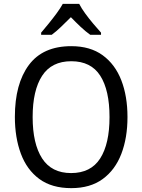

<svg xmlns="http://www.w3.org/2000/svg" viewBox="-20 -1057 736 994"><path d="M640 -451Q640 -343 608 -260Q576 -177 511.5 -130Q447 -83 349 -83Q248 -83 183.5 -130.5Q119 -178 88 -261.5Q57 -345 57 -452Q57 -623 129.5 -720.5Q202 -818 349 -818Q447 -818 511.5 -771Q576 -724 608 -641.5Q640 -559 640 -451ZM149 -451Q149 -313 198 -237Q247 -161 348 -161Q450 -161 498.5 -236.5Q547 -312 547 -451Q547 -590 499 -665Q451 -740 349 -740Q247 -740 198 -664.5Q149 -589 149 -451ZM390 -1037Q401 -1015 421 -987.5Q441 -960 463 -934Q485 -908 503 -888V-877H447Q423 -894 397.5 -918Q372 -942 347 -968Q321 -942 296 -918Q271 -894 248 -877H193V-888Q211 -909 232.5 -935.5Q254 -962 273.5 -988.5Q293 -1015 305 -1037Z"/></svg>

Font: Noto Sans Telugu UI SemiCondensed
Style: Regular
Weight: 400
Width: 4
Designer: Jelle Bosma - Monotype Design Team
Foundry: Monotype Imaging Inc.
Version: Version 2.005; ttfautohint (v1.8.4.7-5d5b)